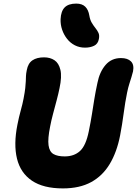

<svg xmlns="http://www.w3.org/2000/svg" viewBox="-20 -1035 762 1068"><path d="M330 13Q221 13 157.5 -30Q94 -73 74.5 -152.5Q55 -232 77 -342Q85 -383 95.5 -421Q106 -459 111 -486Q118 -522 120.5 -545Q123 -568 123.5 -583.5Q124 -599 124.5 -612.5Q125 -626 129 -645Q136 -683 160.5 -699.5Q185 -716 225 -716Q259 -716 283 -700Q307 -684 316 -646.5Q325 -609 311 -544Q305 -514 295 -476.5Q285 -439 275 -401.5Q265 -364 259 -332Q245 -263 250 -227Q255 -191 277.5 -178Q300 -165 340 -165Q392 -165 425 -195Q458 -225 474 -305Q485 -359 491.5 -400.5Q498 -442 504.5 -482.5Q511 -523 522 -574Q534 -635 567 -673.5Q600 -712 653 -712Q690 -712 708.5 -693.5Q727 -675 720 -638Q716 -622 711 -605.5Q706 -589 699.5 -569Q693 -549 687 -520Q676 -466 668 -405Q660 -344 648 -281Q630 -189 590.5 -123Q551 -57 487 -22Q423 13 330 13ZM453 -770Q422 -770 396.5 -783Q371 -796 353 -819Q335 -842 325.5 -870Q316 -898 317 -928Q319 -973 340 -994Q361 -1015 404 -1015Q437 -1015 454.5 -997.5Q472 -980 477 -948Q481 -924 491 -907.5Q501 -891 511.5 -878Q522 -865 528 -851.5Q534 -838 530 -818Q525 -791 503.5 -780.5Q482 -770 453 -770Z"/></svg>

Font: Shantell Sans ExtraBold
Style: Italic
Weight: 800
Italic angle: -11°
Designer: Stephen Nixon, Anya Danilova, Shantell Martin
Foundry: Arrow Type
Version: Version 1.011;[c5ecc13dd]